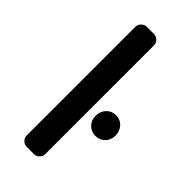

<svg xmlns="http://www.w3.org/2000/svg" viewBox="-237 -791 839 839"><g transform="rotate(45 182.5 -371.0)"><path d="M205 -35Q205 -21 194.5 -10.5Q184 0 170 0H125Q111 0 100.5 -10.5Q90 -21 90 -35V-707Q90 -721 100.5 -731.5Q111 -742 125 -742H170Q184 -742 194.5 -731.5Q205 -721 205 -707ZM304 -374Q330 -374 347.5 -355.5Q365 -337 365 -309Q365 -282 347.5 -264Q330 -246 304 -246Q277 -246 259.5 -264Q242 -282 242 -309Q242 -337 259.5 -355.5Q277 -374 304 -374Z"/></g></svg>

Font: Trueno
Style: Round
Weight: 400
Designer: Julieta Ulanovsky, Jasper
Foundry: Julieta Ulanovsky, Cannot Into Space Fonts
Version: Version 3.001